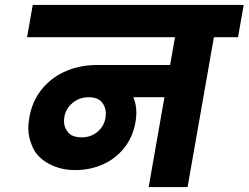

<svg xmlns="http://www.w3.org/2000/svg" viewBox="-20 -760 1010 780"><path d="M947 -609H849L742 0H584L648 -365H522Q534 -335 534 -301Q534 -282 530 -262Q519 -201 483 -157Q447 -113 395.5 -91Q344 -69 286 -69Q226 -69 179 -94.5Q132 -120 113.5 -160Q95 -200 95 -239Q95 -259 99 -282Q111 -351 151.5 -399.5Q192 -448 250 -472Q308 -496 374 -496H671L691 -609H90L113 -740H970ZM312 -202Q349 -202 376 -224.5Q403 -247 409 -283Q410 -292 410 -300Q410 -325 393.5 -345Q377 -365 340 -365Q303 -365 275 -342Q247 -319 241 -283Q240 -275 240 -267Q240 -242 257 -222Q274 -202 312 -202Z"/></svg>

Font: Fz Poppins
Style: Bold Italic
Weight: 700
Italic angle: -10°
Designer: Ninad Kale (Devanagari), Jonny Pinhorn (Latin)
Foundry: Indian Type Foundry
Version: Vit hóa bi Vntype.Com & FontZin.Com